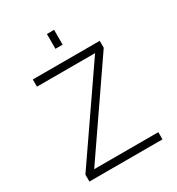

<svg xmlns="http://www.w3.org/2000/svg" viewBox="-222 -1107 1152 1247"><g transform="rotate(-30 354.0 -484.0)"><path d="M80 0ZM628 -54V0H80V-52L529 -704H93V-758H595V-706L147 -54ZM320 -968H374V-857H320Z"/></g></svg>

Font: Biryani UltraLight
Style: Regular
Weight: 250
Designer: Dan Reynolds and Mathieu Réguer
Foundry: Dan Reynolds and Mathieu Réguer
Version: Version 1.003; ttfautohint (v1.1) -l 5 -r 5 -G 72 -x 0 -D la